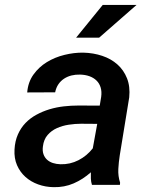

<svg xmlns="http://www.w3.org/2000/svg" viewBox="-20 -753 627 782"><path d="M354.5 0Q350.6 -12.7 350.1 -25.4Q349.6 -38.1 350.1 -51.3Q317.9 -22.5 280 -6.1Q242.2 10.3 198.2 9.3Q165 8.8 135.3 -2Q105.5 -12.7 83.5 -32.5Q61.5 -52.2 49.3 -80.3Q37.1 -108.4 39.1 -144Q41 -178.7 53 -205.6Q64.9 -232.4 84 -252.2Q103 -272 128.2 -285.6Q153.3 -299.3 181.6 -307.9Q210 -316.4 240 -319.8Q270 -323.2 299.8 -323.2L386.2 -322.8L392.1 -358.4Q395 -379.9 389.9 -396.7Q384.8 -413.6 373 -425Q361.3 -436.5 344.2 -442.6Q327.1 -448.7 306.2 -449.2Q287.6 -449.7 271 -445.6Q254.4 -441.4 240.7 -432.4Q227.1 -423.3 217.8 -409.7Q208.5 -396 204.6 -377L90.8 -376.5Q94.2 -418.5 116.2 -449.2Q138.2 -480 170.9 -500Q203.6 -520 242.7 -529.5Q281.7 -539.1 319.3 -538.6Q360.4 -537.6 396.2 -525.6Q432.1 -513.7 458 -490.7Q483.9 -467.8 497.3 -434.1Q510.7 -400.4 506.3 -356.4L467.8 -120.6Q463.4 -92.8 461.9 -64.5Q460.4 -36.1 469.2 -8.8L468.3 0ZM226.6 -84Q265.6 -83 299.8 -100.6Q334 -118.2 357.9 -148.9L376 -248.5L310.1 -249Q286.1 -249 260.3 -245.1Q234.4 -241.2 211.9 -231.2Q189.5 -221.2 173.8 -203.1Q158.2 -185.1 154.8 -156.7Q152.3 -138.7 157 -125.2Q161.6 -111.8 171.4 -102.8Q181.2 -93.8 195.3 -89.1Q209.5 -84.5 226.6 -84ZM398.4 -732.9H536.1L383.8 -599.6H290Z"/></svg>

Font: TypoPRO Roboto Mono
Style: Italic
Weight: 500
Designer: Google
Version: Version 2.000986; 2015; ttfautohint (v1.3)